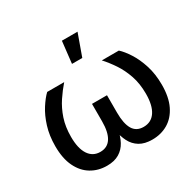

<svg xmlns="http://www.w3.org/2000/svg" viewBox="-164 -935 1138 1122"><g transform="rotate(-30 404.5 -374.5)"><path d="M251 7.8Q191.9 7.8 145.3 -20.3Q98.6 -48.3 71.8 -104Q44.9 -159.7 44.9 -242.2Q44.9 -313.5 63.2 -372.1Q81.5 -430.7 109.1 -473.6Q136.7 -516.6 162.6 -541H277.3Q246.1 -505.4 217 -461.9Q188 -418.5 169.9 -364.7Q151.9 -311 151.9 -243.7Q151.9 -165.5 179.4 -123.8Q207 -82 257.3 -82Q305.7 -82 330.1 -120.1Q354.5 -158.2 354.5 -231.9V-349.6H455.6V-231.9Q455.6 -158.2 478 -120.1Q500.5 -82 549.3 -82Q601.6 -82 629.4 -123.8Q657.2 -165.5 657.2 -243.7Q657.2 -312.5 638.4 -366.9Q619.6 -421.4 590.8 -464.4Q562 -507.3 531.2 -541H646Q671.9 -517.6 699.2 -475.1Q726.6 -432.6 745.4 -373.8Q764.2 -314.9 764.2 -242.2Q764.2 -159.2 737.1 -103.5Q710 -47.9 663.1 -20Q616.2 7.8 556.6 7.8Q504.9 7.8 471.7 -12.5Q438.5 -32.7 420.4 -68.1Q402.3 -103.5 394.5 -149.4H412.1Q404.8 -102.1 385.7 -66.9Q366.7 -31.7 333.7 -12Q300.8 7.8 251 7.8ZM370.1 -610.4 386.7 -757.3H492.2L439.5 -610.4Z"/></g></svg>

Font: Inter 17pt Medium
Style: Regular
Weight: 500
Version: Version 4.001;git-66647c0bb